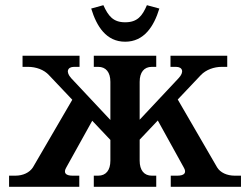

<svg xmlns="http://www.w3.org/2000/svg" viewBox="-20 -721 964 741"><path d="M818 -75 666 -337 755 -431C775 -452 806 -463 836 -463H857V-506H638V-463H659C685 -463 692 -443 669 -419L519 -259V-405C519 -442 536 -463 566 -463H583V-506H342V-463H359C389 -463 406 -442 406 -405V-258L255 -419C233 -443 240 -463 266 -463H287V-506H67V-463H88C119 -463 150 -452 169 -431L259 -336L107 -75C94 -55 69 -43 39 -43H15V0H286V-43H260C232 -43 224 -55 236 -75L336 -255L406 -181V-101C406 -64 389 -43 359 -43H342V0H583V-43H566C536 -43 519 -64 519 -101V-182L589 -256L689 -75C701 -55 693 -43 664 -43H639V0H910V-43H886C856 -43 830 -55 818 -75ZM332 -688 379 -701C398 -659 417 -635 463 -635C510 -635 529 -659 547 -701L595 -688C574 -619 536 -560 463 -560C390 -560 353 -619 332 -688Z"/></svg>

Font: LT Superior Serif Semibold
Style: Regular
Weight: 600
Designer: Daniel Lyons
Foundry: LyonsType
Version: Version 2.120;FEAKit 1.0